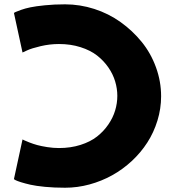

<svg xmlns="http://www.w3.org/2000/svg" viewBox="-20 -860 823 895"><path d="M44.9 -24.9 85 -210Q87.9 -208.5 93.5 -205.8Q99.1 -203.1 116.9 -196Q134.8 -189 153.6 -183.8Q172.4 -178.7 200.2 -174.3Q228 -169.9 254.9 -169.9Q309.6 -169.9 355.5 -184.6Q401.4 -199.2 432.4 -223.6Q463.4 -248 485.1 -279.8Q506.8 -311.5 516.8 -345.2Q526.9 -378.9 526.9 -413.1Q526.9 -446.8 516.8 -480.5Q506.8 -514.2 485.1 -545.7Q463.4 -577.1 432.4 -601.3Q401.4 -625.5 355.5 -640.1Q309.6 -654.8 254.9 -654.8Q211.9 -654.8 169.4 -644.8Q127 -634.8 106 -625L85 -615.2L44.9 -799.8Q47.4 -801.3 52.5 -804Q57.6 -806.6 77.4 -813.7Q97.2 -820.8 121.8 -825.9Q146.5 -831.1 189.7 -835.4Q232.9 -839.8 283.2 -839.8Q352.5 -839.8 419.4 -818.4Q486.3 -796.9 542 -757.1Q597.7 -717.3 640.4 -664.8Q683.1 -612.3 707 -546.4Q731 -480.5 731 -411.1Q731 -353.5 713.9 -297.9Q696.8 -242.2 666.7 -195.6Q636.7 -148.9 594.5 -109.6Q552.2 -70.3 502.9 -43Q453.6 -15.6 397.2 -0.2Q340.8 15.1 283.2 15.1Q232.9 15.1 189.9 11Q147 6.8 121.6 1Q96.2 -4.9 77.6 -10.7Q59.1 -16.6 51.8 -20.5Z"/></svg>

Font: Hussar Preview
Style: Bold
Weight: 700
Foundry: Cannot Into Space Fonts, PlusOne Fonts
Version: Version 2.29RC2 "Millennial"